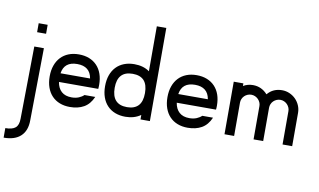

<svg xmlns="http://www.w3.org/2000/svg" viewBox="-87 -814 2122 1277"><g transform="rotate(10 974.0 -176.0)"><path d="M161.6 -355 155.3 133.3Q155.3 203.1 115.7 240.2Q76.2 277.3 1 277.3V212.9Q47.9 212.9 69.1 194.8Q90.3 176.8 90.3 133.3L96.7 -355ZM98.6 -512.7H159.2V-452.1H98.6Z M398.9 -355Q437.5 -355 468.5 -342.8Q499.5 -330.6 521.2 -307.6Q543 -284.7 554.4 -252Q565.9 -219.2 565.9 -177.7Q565.9 -169.9 565.4 -163.8Q564.9 -157.7 564.5 -151.4H299.3Q305.7 -109.9 330.8 -87.4Q356 -64.9 398.9 -64.9Q426.8 -64.9 447.8 -73.7Q468.8 -82.5 481.4 -95.2H554.2Q532.2 -44.4 492.9 -22.2Q453.6 0 398.9 0Q360.8 0 330.1 -12Q299.3 -23.9 277.3 -46.9Q255.4 -69.8 243.7 -102.8Q231.9 -135.7 231.9 -177.7Q231.9 -219.2 243.7 -252Q255.4 -284.7 277.1 -307.6Q298.8 -330.6 329.6 -342.8Q360.4 -355 398.9 -355ZM499 -210Q485.8 -290 398.9 -290Q311.5 -290 299.3 -210Z M939.9 -628.9V0H876.5V-30.3Q833.5 0 773.4 0Q735.4 0 704.3 -12Q673.3 -23.9 651.4 -46.9Q629.4 -69.8 617.7 -102.8Q606 -135.7 606 -177.7Q606 -219.2 617.7 -252Q629.4 -284.7 651.1 -307.6Q672.9 -330.6 703.9 -342.8Q734.9 -355 773.4 -355Q834.5 -355 876 -325.2V-628.9ZM849.6 -262.7Q823.7 -290 773.4 -290Q670.9 -290 670.9 -177.7Q670.9 -64.9 773.4 -64.9Q823.2 -64.9 849.4 -92.5Q875.5 -120.1 875.5 -177.7Q875.5 -234.4 849.6 -262.7Z M1194.3 -355Q1232.9 -355 1263.9 -342.8Q1294.9 -330.6 1316.7 -307.6Q1338.4 -284.7 1349.9 -252Q1361.3 -219.2 1361.3 -177.7Q1361.3 -169.9 1360.8 -163.8Q1360.4 -157.7 1359.9 -151.4H1094.7Q1101.1 -109.9 1126.2 -87.4Q1151.4 -64.9 1194.3 -64.9Q1222.2 -64.9 1243.2 -73.7Q1264.2 -82.5 1276.9 -95.2H1349.6Q1327.6 -44.4 1288.3 -22.2Q1249 0 1194.3 0Q1156.2 0 1125.5 -12Q1094.7 -23.9 1072.8 -46.9Q1050.8 -69.8 1039.1 -102.8Q1027.3 -135.7 1027.3 -177.7Q1027.3 -219.2 1039.1 -252Q1050.8 -284.7 1072.5 -307.6Q1094.2 -330.6 1125 -342.8Q1155.8 -355 1194.3 -355ZM1294.4 -210Q1281.2 -290 1194.3 -290Q1106.9 -290 1094.7 -210Z M1574.2 -355Q1632.3 -355 1672.4 -310.1Q1692.4 -333.5 1716.8 -344.2Q1741.2 -355 1771 -355Q1797.4 -355 1821 -344.7Q1844.7 -334.5 1862.5 -316.7Q1880.4 -298.8 1890.6 -275.1Q1900.9 -251.5 1900.9 -225.1V0H1835.9V-225.1Q1835.9 -237.8 1830.8 -249.5Q1825.7 -261.2 1816.9 -270.3Q1808.1 -279.3 1796.1 -284.7Q1784.2 -290 1771 -290Q1757.3 -290 1745.4 -284.9Q1733.4 -279.8 1724.4 -271Q1715.3 -262.2 1710.2 -250.2Q1705.1 -238.3 1705.1 -225.1V0H1640.1V-225.1Q1640.1 -237.8 1635 -249.5Q1629.9 -261.2 1620.8 -270.3Q1611.8 -279.3 1599.9 -284.7Q1587.9 -290 1574.2 -290Q1561 -290 1549.1 -284.9Q1537.1 -279.8 1528.1 -271Q1519 -262.2 1513.9 -250.2Q1508.8 -238.3 1508.8 -225.1V0H1443.8V-355H1508.8V-337.4Q1538.6 -355 1574.2 -355Z"/></g></svg>

Font: Fibel Vienna LRS
Style: Regular
Weight: 400
Designer: Peter Wiegel
Foundry: Peter Wioegel
Version: Version 000.000